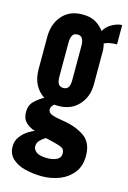

<svg xmlns="http://www.w3.org/2000/svg" viewBox="-116 -611 577 864"><g transform="rotate(15 172.5 -179.5)"><path d="M169.5 196Q127 196 90 186.5Q53 177 30.2 155.8Q7.5 134.5 7.5 100Q7.5 73.5 22.2 54Q37 34.5 56 22.2Q75 10 86.5 7Q62 0 43.8 -17Q25.5 -34 25.5 -66Q25.5 -97 45.5 -116.5Q65.5 -136 88.5 -148Q61 -166 45.8 -195.2Q30.5 -224.5 30.5 -267V-416Q30.5 -477.5 64.8 -516.2Q99 -555 158.5 -555Q197 -555 221.2 -540.2Q245.5 -525.5 259.5 -505Q274 -529.5 298.5 -542.2Q323 -555 342.5 -555V-465Q322.5 -465 307.5 -461.8Q292.5 -458.5 283.5 -453Q285 -449.5 286.8 -438.5Q288.5 -427.5 288.5 -419V-264Q288.5 -206 253 -167.5Q217.5 -129 158.5 -129Q144.5 -129 139.5 -130Q133 -124 129.2 -118Q125.5 -112 125.5 -105Q125.5 -89 143.8 -82.2Q162 -75.5 192.5 -71Q257 -61.5 297.2 -33.5Q337.5 -5.5 337.5 56Q337.5 104 313.2 135Q289 166 250.5 181Q212 196 169.5 196ZM171.5 111Q196.5 111 215 102Q233.5 93 233.5 74Q233.5 55 222.2 48.2Q211 41.5 184.5 35L142.5 25Q127 34 116.2 45.5Q105.5 57 105.5 73Q105.5 88.5 121 99.8Q136.5 111 171.5 111ZM159.5 -213Q175.5 -213 182.5 -224Q189.5 -235 189.5 -257V-417Q189.5 -437 183 -449.5Q176.5 -462 159.5 -462Q142.5 -462 136 -449Q129.5 -436 129.5 -417V-257Q129.5 -235 136.5 -224Q143.5 -213 159.5 -213Z"/></g></svg>

Font: League Gothic
Style: Regular
Weight: 400
Designer: The League of Moveable Type
Version: Version 2.001